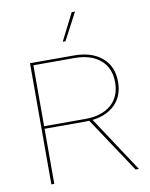

<svg xmlns="http://www.w3.org/2000/svg" viewBox="-96 -960 803 1030"><g transform="rotate(-10 305.5 -445.5)"><path d="M558 0 358 -301Q352 -300 338 -300H115V0H99V-660H115H338Q435 -660 491 -612Q547 -564 547 -480Q547 -405 502 -358.5Q457 -312 377 -302L576 0ZM338 -314Q429 -314 480 -358Q531 -402 531 -480Q531 -558 480 -602Q429 -646 338 -646H115V-314ZM385 -891 307 -743H292L367 -891Z"/></g></svg>

Font: Work Sans Thin
Style: Regular
Weight: 260
Designer: Wei Huang
Foundry: Wei Huang
Version: Version 1.500